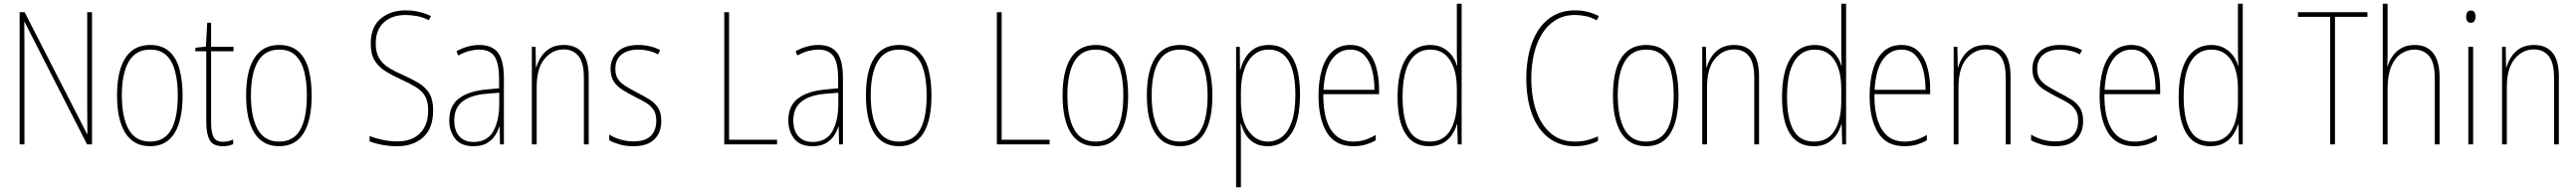

<svg xmlns="http://www.w3.org/2000/svg" viewBox="-20 -780 13912 1032"><path d="M477 0H450L113 -661H111Q111 -634 111.5 -605Q112 -576 112 -534V0H86V-714H113L450 -56H452Q452 -91 451.5 -127.5Q451 -164 451 -190V-714H477Z M966 -264Q966 -131 922.5 -60.5Q879 10 791 10Q702 10 657 -61Q612 -132 612 -265Q612 -397 657 -467Q702 -537 791 -537Q854 -537 893 -503Q932 -469 949 -407.5Q966 -346 966 -264ZM638 -265Q638 -146 675 -80.5Q712 -15 790 -15Q868 -15 904 -78.5Q940 -142 940 -265Q940 -339 925.5 -394.5Q911 -450 878.5 -481Q846 -512 791 -512Q713 -512 675.5 -447.5Q638 -383 638 -265Z M1184 -14Q1200 -14 1214 -17.5Q1228 -21 1239 -26V-1Q1227 4 1214 7Q1201 10 1183 10Q1130 10 1112 -23.5Q1094 -57 1094 -120V-503H1035V-522L1092 -528L1099 -657H1120V-527H1241V-503H1120V-119Q1120 -66 1133 -40Q1146 -14 1184 -14Z M1663 -264Q1663 -131 1619.5 -60.5Q1576 10 1488 10Q1399 10 1354 -61Q1309 -132 1309 -265Q1309 -397 1354 -467Q1399 -537 1488 -537Q1551 -537 1590 -503Q1629 -469 1646 -407.5Q1663 -346 1663 -264ZM1335 -265Q1335 -146 1372 -80.5Q1409 -15 1487 -15Q1565 -15 1601 -78.5Q1637 -142 1637 -265Q1637 -339 1622.5 -394.5Q1608 -450 1575.5 -481Q1543 -512 1488 -512Q1410 -512 1372.5 -447.5Q1335 -383 1335 -265Z M2319 -184Q2319 -88 2266 -39Q2213 10 2125 10Q2085 10 2046 3Q2007 -4 1976 -16V-45Q2006 -33 2045.5 -24.5Q2085 -16 2126 -16Q2204 -16 2248 -60Q2292 -104 2292 -184Q2292 -232 2275 -261Q2258 -290 2224 -310.5Q2190 -331 2141 -353Q2097 -373 2061 -395.5Q2025 -418 2003.5 -452.5Q1982 -487 1982 -545Q1982 -634 2035.5 -679Q2089 -724 2171 -724Q2208 -724 2244 -715.5Q2280 -707 2307 -693L2296 -671Q2262 -688 2229 -693.5Q2196 -699 2170 -699Q2097 -699 2053 -659Q2009 -619 2009 -545Q2009 -495 2028.5 -464Q2048 -433 2081 -413Q2114 -393 2154 -376Q2205 -353 2242 -330.5Q2279 -308 2299 -274.5Q2319 -241 2319 -184Z M2568 -537Q2637 -537 2669 -495.5Q2701 -454 2701 -356V0H2680L2678 -96H2676Q2668 -69 2651.5 -45Q2635 -21 2607.5 -5.5Q2580 10 2537 10Q2469 10 2437.5 -31Q2406 -72 2406 -129Q2406 -208 2457.5 -247.5Q2509 -287 2602 -296L2675 -303V-351Q2675 -441 2649.5 -476.5Q2624 -512 2568 -512Q2544 -512 2515.5 -505Q2487 -498 2455 -480L2445 -503Q2473 -519 2505 -528Q2537 -537 2568 -537ZM2602 -273Q2519 -265 2476 -230.5Q2433 -196 2433 -129Q2433 -74 2460.5 -43.5Q2488 -13 2537 -13Q2611 -13 2643.5 -70.5Q2676 -128 2676 -220V-279Z M3025 -537Q3089 -537 3124 -496Q3159 -455 3159 -366V0H3133V-359Q3133 -441 3104 -477Q3075 -513 3025 -513Q2963 -513 2920.5 -462Q2878 -411 2878 -308V0H2852V-527H2872L2874 -416H2876Q2884 -445 2902 -473Q2920 -501 2950 -519Q2980 -537 3025 -537Z M3551 -126Q3551 -64 3513.5 -27Q3476 10 3400 10Q3358 10 3324.5 0Q3291 -10 3270 -22V-53Q3297 -36 3330.5 -26Q3364 -16 3400 -16Q3464 -16 3494 -45.5Q3524 -75 3524 -128Q3524 -164 3509.5 -186Q3495 -208 3469.5 -224Q3444 -240 3410 -256Q3373 -275 3342.5 -294Q3312 -313 3294.5 -339.5Q3277 -366 3277 -408Q3277 -463 3315 -500Q3353 -537 3427 -537Q3461 -537 3491.5 -529.5Q3522 -522 3545 -509L3533 -486Q3513 -498 3484 -505Q3455 -512 3426 -512Q3370 -512 3336.5 -485.5Q3303 -459 3303 -407Q3303 -374 3317 -353Q3331 -332 3356.5 -316Q3382 -300 3416 -282Q3453 -263 3483.5 -245Q3514 -227 3532.5 -199.5Q3551 -172 3551 -126Z M3891 0V-714H3917V-25H4176V0Z M4399 -537Q4468 -537 4500 -495.5Q4532 -454 4532 -356V0H4511L4509 -96H4507Q4499 -69 4482.5 -45Q4466 -21 4438.5 -5.5Q4411 10 4368 10Q4300 10 4268.5 -31Q4237 -72 4237 -129Q4237 -208 4288.5 -247.5Q4340 -287 4433 -296L4506 -303V-351Q4506 -441 4480.5 -476.5Q4455 -512 4399 -512Q4375 -512 4346.5 -505Q4318 -498 4286 -480L4276 -503Q4304 -519 4336 -528Q4368 -537 4399 -537ZM4433 -273Q4350 -265 4307 -230.5Q4264 -196 4264 -129Q4264 -74 4291.5 -43.5Q4319 -13 4368 -13Q4442 -13 4474.5 -70.5Q4507 -128 4507 -220V-279Z M5010 -264Q5010 -131 4966.5 -60.5Q4923 10 4835 10Q4746 10 4701 -61Q4656 -132 4656 -265Q4656 -397 4701 -467Q4746 -537 4835 -537Q4898 -537 4937 -503Q4976 -469 4993 -407.5Q5010 -346 5010 -264ZM4682 -265Q4682 -146 4719 -80.5Q4756 -15 4834 -15Q4912 -15 4948 -78.5Q4984 -142 4984 -265Q4984 -339 4969.5 -394.5Q4955 -450 4922.5 -481Q4890 -512 4835 -512Q4757 -512 4719.5 -447.5Q4682 -383 4682 -265Z M5363 0V-714H5389V-25H5648V0Z M6072 -264Q6072 -131 6028.5 -60.5Q5985 10 5897 10Q5808 10 5763 -61Q5718 -132 5718 -265Q5718 -397 5763 -467Q5808 -537 5897 -537Q5960 -537 5999 -503Q6038 -469 6055 -407.5Q6072 -346 6072 -264ZM5744 -265Q5744 -146 5781 -80.5Q5818 -15 5896 -15Q5974 -15 6010 -78.5Q6046 -142 6046 -265Q6046 -339 6031.5 -394.5Q6017 -450 5984.5 -481Q5952 -512 5897 -512Q5819 -512 5781.5 -447.5Q5744 -383 5744 -265Z M6527 -264Q6527 -131 6483.5 -60.5Q6440 10 6352 10Q6263 10 6218 -61Q6173 -132 6173 -265Q6173 -397 6218 -467Q6263 -537 6352 -537Q6415 -537 6454 -503Q6493 -469 6510 -407.5Q6527 -346 6527 -264ZM6199 -265Q6199 -146 6236 -80.5Q6273 -15 6351 -15Q6429 -15 6465 -78.5Q6501 -142 6501 -265Q6501 -339 6486.5 -394.5Q6472 -450 6439.5 -481Q6407 -512 6352 -512Q6274 -512 6236.5 -447.5Q6199 -383 6199 -265Z M6832 -537Q7000 -537 7000 -270Q7000 -127 6953 -58.5Q6906 10 6826 10Q6783 10 6753.5 -7.5Q6724 -25 6707 -52.5Q6690 -80 6682 -110H6679Q6681 -76 6681 -21V232H6655V-527H6675L6676 -403H6678Q6687 -438 6705.5 -468.5Q6724 -499 6754.5 -518Q6785 -537 6832 -537ZM6831 -512Q6783 -512 6749.5 -483Q6716 -454 6698.5 -402.5Q6681 -351 6681 -284V-232Q6681 -130 6722 -72.5Q6763 -15 6827 -15Q6869 -15 6902.5 -40.5Q6936 -66 6955.5 -122Q6975 -178 6975 -270Q6975 -388 6939 -450Q6903 -512 6831 -512Z M7272 -537Q7329 -537 7363 -503.5Q7397 -470 7412 -415.5Q7427 -361 7427 -298V-271H7126Q7125 -147 7166 -81Q7207 -15 7288 -15Q7320 -15 7348.5 -23.5Q7377 -32 7409 -51V-22Q7383 -7 7353.5 1.5Q7324 10 7288 10Q7190 10 7145 -64Q7100 -138 7100 -263Q7100 -343 7118.5 -405Q7137 -467 7175 -502Q7213 -537 7272 -537ZM7272 -512Q7210 -512 7171.5 -458Q7133 -404 7127 -295H7402Q7402 -356 7388.5 -405Q7375 -454 7346 -483Q7317 -512 7272 -512Z M7698 10Q7612 10 7569.5 -58Q7527 -126 7527 -255Q7527 -393 7573 -465Q7619 -537 7704 -537Q7744 -537 7773.5 -520.5Q7803 -504 7821.5 -478.5Q7840 -453 7847 -425H7849Q7848 -448 7847.5 -469Q7847 -490 7847 -511V-760H7873V0H7852L7849 -108H7847Q7839 -79 7821 -52Q7803 -25 7773 -7.5Q7743 10 7698 10ZM7700 -15Q7774 -15 7810.5 -74Q7847 -133 7847 -234V-300Q7847 -398 7810 -455Q7773 -512 7704 -512Q7631 -512 7592.5 -447.5Q7554 -383 7554 -255Q7554 -140 7588.5 -77.5Q7623 -15 7700 -15Z M8486 -699Q8424 -699 8379.5 -671Q8335 -643 8306 -595.5Q8277 -548 8263 -486.5Q8249 -425 8249 -358Q8249 -256 8276.5 -178.5Q8304 -101 8356.5 -58Q8409 -15 8483 -15Q8524 -15 8556 -24Q8588 -33 8609 -43V-18Q8586 -6 8553.5 2Q8521 10 8483 10Q8402 10 8343 -35Q8284 -80 8253 -163Q8222 -246 8222 -359Q8222 -432 8237.5 -498Q8253 -564 8285.5 -615Q8318 -666 8368 -695Q8418 -724 8486 -724Q8554 -724 8614 -693L8602 -670Q8572 -687 8542.5 -693Q8513 -699 8486 -699Z M9044 -264Q9044 -131 9000.5 -60.5Q8957 10 8869 10Q8780 10 8735 -61Q8690 -132 8690 -265Q8690 -397 8735 -467Q8780 -537 8869 -537Q8932 -537 8971 -503Q9010 -469 9027 -407.5Q9044 -346 9044 -264ZM8716 -265Q8716 -146 8753 -80.5Q8790 -15 8868 -15Q8946 -15 8982 -78.5Q9018 -142 9018 -265Q9018 -339 9003.5 -394.5Q8989 -450 8956.5 -481Q8924 -512 8869 -512Q8791 -512 8753.5 -447.5Q8716 -383 8716 -265Z M9345 -537Q9409 -537 9444 -496Q9479 -455 9479 -366V0H9453V-359Q9453 -441 9424 -477Q9395 -513 9345 -513Q9283 -513 9240.5 -462Q9198 -411 9198 -308V0H9172V-527H9192L9194 -416H9196Q9204 -445 9222 -473Q9240 -501 9270 -519Q9300 -537 9345 -537Z M9774 10Q9688 10 9645.5 -58Q9603 -126 9603 -255Q9603 -393 9649 -465Q9695 -537 9780 -537Q9820 -537 9849.5 -520.5Q9879 -504 9897.5 -478.5Q9916 -453 9923 -425H9925Q9924 -448 9923.5 -469Q9923 -490 9923 -511V-760H9949V0H9928L9925 -108H9923Q9915 -79 9897 -52Q9879 -25 9849 -7.5Q9819 10 9774 10ZM9776 -15Q9850 -15 9886.5 -74Q9923 -133 9923 -234V-300Q9923 -398 9886 -455Q9849 -512 9780 -512Q9707 -512 9668.5 -447.5Q9630 -383 9630 -255Q9630 -140 9664.5 -77.5Q9699 -15 9776 -15Z M10248 -537Q10305 -537 10339 -503.5Q10373 -470 10388 -415.5Q10403 -361 10403 -298V-271H10102Q10101 -147 10142 -81Q10183 -15 10264 -15Q10296 -15 10324.5 -23.5Q10353 -32 10385 -51V-22Q10359 -7 10329.5 1.5Q10300 10 10264 10Q10166 10 10121 -64Q10076 -138 10076 -263Q10076 -343 10094.5 -405Q10113 -467 10151 -502Q10189 -537 10248 -537ZM10248 -512Q10186 -512 10147.5 -458Q10109 -404 10103 -295H10378Q10378 -356 10364.5 -405Q10351 -454 10322 -483Q10293 -512 10248 -512Z M10703 -537Q10767 -537 10802 -496Q10837 -455 10837 -366V0H10811V-359Q10811 -441 10782 -477Q10753 -513 10703 -513Q10641 -513 10598.5 -462Q10556 -411 10556 -308V0H10530V-527H10550L10552 -416H10554Q10562 -445 10580 -473Q10598 -501 10628 -519Q10658 -537 10703 -537Z M11229 -126Q11229 -64 11191.5 -27Q11154 10 11078 10Q11036 10 11002.5 0Q10969 -10 10948 -22V-53Q10975 -36 11008.5 -26Q11042 -16 11078 -16Q11142 -16 11172 -45.5Q11202 -75 11202 -128Q11202 -164 11187.5 -186Q11173 -208 11147.5 -224Q11122 -240 11088 -256Q11051 -275 11020.5 -294Q10990 -313 10972.5 -339.5Q10955 -366 10955 -408Q10955 -463 10993 -500Q11031 -537 11105 -537Q11139 -537 11169.5 -529.5Q11200 -522 11223 -509L11211 -486Q11191 -498 11162 -505Q11133 -512 11104 -512Q11048 -512 11014.5 -485.5Q10981 -459 10981 -407Q10981 -374 10995 -353Q11009 -332 11034.5 -316Q11060 -300 11094 -282Q11131 -263 11161.5 -245Q11192 -227 11210.5 -199.5Q11229 -172 11229 -126Z M11490 -537Q11547 -537 11581 -503.5Q11615 -470 11630 -415.5Q11645 -361 11645 -298V-271H11344Q11343 -147 11384 -81Q11425 -15 11506 -15Q11538 -15 11566.5 -23.5Q11595 -32 11627 -51V-22Q11601 -7 11571.5 1.5Q11542 10 11506 10Q11408 10 11363 -64Q11318 -138 11318 -263Q11318 -343 11336.5 -405Q11355 -467 11393 -502Q11431 -537 11490 -537ZM11490 -512Q11428 -512 11389.5 -458Q11351 -404 11345 -295H11620Q11620 -356 11606.5 -405Q11593 -454 11564 -483Q11535 -512 11490 -512Z M11916 10Q11830 10 11787.5 -58Q11745 -126 11745 -255Q11745 -393 11791 -465Q11837 -537 11922 -537Q11962 -537 11991.5 -520.5Q12021 -504 12039.5 -478.5Q12058 -453 12065 -425H12067Q12066 -448 12065.5 -469Q12065 -490 12065 -511V-760H12091V0H12070L12067 -108H12065Q12057 -79 12039 -52Q12021 -25 11991 -7.5Q11961 10 11916 10ZM11918 -15Q11992 -15 12028.5 -74Q12065 -133 12065 -234V-300Q12065 -398 12028 -455Q11991 -512 11922 -512Q11849 -512 11810.5 -447.5Q11772 -383 11772 -255Q11772 -140 11806.5 -77.5Q11841 -15 11918 -15Z M12589 0H12563V-689H12389V-714H12764V-689H12589Z M12873 -493Q12873 -470 12872.5 -455Q12872 -440 12871 -422H12873Q12881 -449 12899 -475.5Q12917 -502 12946.5 -519.5Q12976 -537 13020 -537Q13084 -537 13119 -493.5Q13154 -450 13154 -360V0H13128V-356Q13128 -441 13098 -476.5Q13068 -512 13019 -512Q12979 -512 12945.5 -489.5Q12912 -467 12892.5 -420Q12873 -373 12873 -299V0H12847V-760H12873Z M13323 -723Q13338 -723 13343 -713Q13348 -703 13348 -691Q13348 -676 13342 -666.5Q13336 -657 13322 -657Q13308 -657 13302.5 -667Q13297 -677 13297 -690Q13297 -702 13302.5 -712.5Q13308 -723 13323 -723ZM13335 -527V0H13309V-527Z M13664 -537Q13728 -537 13763 -496Q13798 -455 13798 -366V0H13772V-359Q13772 -441 13743 -477Q13714 -513 13664 -513Q13602 -513 13559.5 -462Q13517 -411 13517 -308V0H13491V-527H13511L13513 -416H13515Q13523 -445 13541 -473Q13559 -501 13589 -519Q13619 -537 13664 -537Z"/></svg>

Font: Noto Sans Lao Looped Condensed Thin
Style: Regular
Weight: 100
Width: 3
Designer: Mark Frömberg, Ben Mitchell
Foundry: The Fontpad Ltd
Version: Version 1.002; ttfautohint (v1.8.4.7-5d5b)